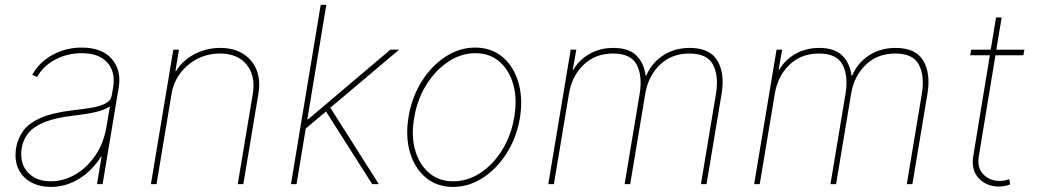

<svg xmlns="http://www.w3.org/2000/svg" viewBox="-20 -747 4212 779"><path d="M186.1 11.4Q141.3 11.4 106.7 -7.1Q72.1 -25.6 54.9 -61.1Q37.6 -96.6 45.5 -147.7Q51.8 -184.7 73.7 -215.4Q95.5 -246.1 143.6 -267.9Q191.8 -289.8 277 -299.7Q315.3 -304 349.8 -309.7Q384.2 -315.3 407 -326.7Q429.7 -338.1 433.2 -359.4L438.9 -392Q449.6 -454.9 415.5 -493.1Q381.4 -531.2 311.1 -531.2Q253.6 -531.2 204.4 -505.3Q155.2 -479.4 130.7 -434.7L110.8 -443.2Q138.5 -494.3 192.8 -524.1Q247.2 -554 311.1 -554Q394.2 -554 433.8 -507.6Q473.4 -461.3 461.6 -392L396.3 0H373.6L392 -110.8H389.2Q355.1 -55.4 301.5 -22Q247.9 11.4 186.1 11.4ZM186.1 -11.4Q237.9 -11.4 285.7 -39.2Q333.5 -67.1 367.4 -117Q401.3 -166.9 411.9 -233L426.1 -315.3Q403.8 -300.4 366.7 -292.1Q329.5 -283.7 282.7 -278.4Q208.1 -269.9 163.4 -252.5Q118.6 -235.1 96.6 -208.8Q74.6 -182.5 68.2 -147.7Q58.6 -85.9 92 -48.7Q125.4 -11.4 186.1 -11.4Z M676.1 -366.5 615.1 0H592.3L683.2 -545.5H706L691.8 -458.8H694.6Q720.2 -501.4 768.6 -527Q817.1 -552.6 873.6 -552.6Q928.3 -552.6 966.3 -528.8Q1004.3 -505 1021 -463.1Q1037.6 -421.2 1028.4 -366.5L967.3 0H944.6L1005.7 -366.5Q1017.4 -438.9 981 -484.4Q944.6 -529.8 872.2 -529.8Q823.9 -529.8 782.1 -508.9Q740.4 -487.9 712.2 -451Q683.9 -414.1 676.1 -366.5Z M1160.5 0 1281.2 -727.3H1304L1226.9 -262.8H1230.1L1563.9 -545.5H1599.4L1320.3 -310L1517 0H1490.1L1302.6 -294.7L1220.5 -225.5L1183.2 0Z M1818.2 11.4Q1753.6 11.4 1708.3 -25.9Q1663 -63.2 1643.6 -127.8Q1624.3 -192.5 1637.8 -274.1Q1651.3 -353.7 1691.2 -417.1Q1731.2 -480.5 1787.8 -517.2Q1844.5 -554 1907.7 -554Q1973 -554 2018.3 -516.3Q2063.6 -478.7 2082.9 -414.1Q2102.3 -349.4 2089.5 -268.5Q2076 -188.9 2035.9 -125.5Q1995.7 -62.1 1938.9 -25.4Q1882.1 11.4 1818.2 11.4ZM1818.2 -11.4Q1877.1 -11.4 1929.3 -45.6Q1981.5 -79.9 2018.1 -139.4Q2054.7 -198.9 2066.8 -274.1Q2078.8 -347.3 2062.1 -405.5Q2045.5 -463.8 2005.7 -497.5Q1965.9 -531.2 1909.1 -531.2Q1850.9 -531.2 1798.7 -496.6Q1746.4 -462 1709.5 -402.5Q1672.6 -343 1660.5 -268.5Q1647.7 -195.3 1664.6 -137.1Q1681.5 -78.8 1721.4 -45.1Q1761.4 -11.4 1818.2 -11.4Z M2204.5 0 2295.5 -545.5H2318.2L2304 -464.5H2306.8Q2329.2 -503.9 2371.8 -528.2Q2414.4 -552.6 2468.8 -552.6Q2530.5 -552.6 2561.8 -522Q2593 -491.5 2599.4 -440.3H2602.3Q2623.6 -491.5 2670.1 -522Q2716.6 -552.6 2778.4 -552.6Q2860.4 -552.6 2891 -500.5Q2921.5 -448.5 2907.7 -366.5L2846.6 0H2823.9L2884.9 -366.5Q2896.7 -438.9 2873 -484.4Q2849.4 -529.8 2777 -529.8Q2704.5 -529.8 2657.1 -483.8Q2609.7 -437.9 2598 -366.5L2536.9 0H2514.2L2575.3 -366.5Q2587 -438.9 2563.4 -484.4Q2539.8 -529.8 2467.3 -529.8Q2394.9 -529.8 2347.5 -483.8Q2300.1 -437.9 2288.4 -366.5L2227.3 0Z M3039.8 0 3130.7 -545.5H3153.4L3139.2 -464.5H3142Q3164.4 -503.9 3207 -528.2Q3249.6 -552.6 3304 -552.6Q3365.8 -552.6 3397 -522Q3428.3 -491.5 3434.7 -440.3H3437.5Q3458.8 -491.5 3505.3 -522Q3551.8 -552.6 3613.6 -552.6Q3695.7 -552.6 3726.2 -500.5Q3756.7 -448.5 3742.9 -366.5L3681.8 0H3659.1L3720.2 -366.5Q3731.9 -438.9 3708.3 -484.4Q3684.7 -529.8 3612.2 -529.8Q3539.8 -529.8 3492.4 -483.8Q3445 -437.9 3433.2 -366.5L3372.2 0H3349.4L3410.5 -366.5Q3422.2 -438.9 3398.6 -484.4Q3375 -529.8 3302.6 -529.8Q3230.1 -529.8 3182.7 -483.8Q3135.3 -437.9 3123.6 -366.5L3062.5 0Z M4136.4 -545.5 4132.1 -522.7H4018.8L3951.7 -115.1Q3943.2 -67.1 3969.3 -40Q3995.4 -12.8 4036.9 -12.8Q4046.5 -12.8 4055.6 -14.7Q4064.6 -16.7 4075.3 -19.9L4078.1 1.4Q4066.4 5.7 4055.9 7.8Q4045.5 9.9 4032.7 9.9Q3982.6 9.9 3951 -23.8Q3919.4 -57.5 3929 -115.1L3996.1 -522.7H3916.2L3920.5 -545.5H3999.6L4021.3 -676.1H4044L4022.4 -545.5Z"/></svg>

Font: Inter UI Thin
Style: Italic
Weight: 100
Italic angle: -9.39999°
Designer: Rasmus Andersson
Foundry: rsms
Version: 3.2;8d6f07862